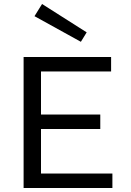

<svg xmlns="http://www.w3.org/2000/svg" viewBox="-20 -940 654 960"><path d="M98 -655H185V0H98ZM110.4 -582.6V-655H535.5V-582.6ZM110.4 0V-72.4H542V0ZM110.4 -294.9V-367.2H481.4V-294.9ZM413.4 -778.2 384.4 -731 152.5 -859.1 190.3 -920Z"/></svg>

Font: Intel One Mono Light
Style: Regular
Weight: 300
Monospace: yes
Designer: Fred Shallcrass
Foundry: Frere-Jones Type LLC
Version: Version 1.004